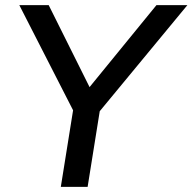

<svg xmlns="http://www.w3.org/2000/svg" viewBox="-20 -725 747 745"><path d="M216 0 269 -331 280 -265 55 -705H169L337 -368H312L587 -705H707L341 -262L373 -331L320 0Z"/></svg>

Font: Mulish ExtraLight SemiBold
Style: Italic
Weight: 600
Italic angle: -9°
Version: Version 3.603